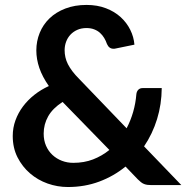

<svg xmlns="http://www.w3.org/2000/svg" viewBox="-20 -751 756 779"><path d="M331.1 -731Q375 -731 409.9 -717.5Q444.8 -704.1 469.5 -681.6Q494.1 -659.2 508.5 -630.1Q522.9 -601.1 525.4 -569.8L446.8 -553.7Q445.3 -553.2 443.6 -553.2Q441.9 -553.2 440.4 -553.2Q431.6 -553.2 425 -557.9Q418.5 -562.5 414.1 -572.3Q409.7 -585.4 402.6 -597.2Q395.5 -608.9 385.7 -617.7Q376 -626.5 362.3 -631.8Q348.6 -637.2 331.1 -637.2Q310.1 -637.2 293.7 -629.9Q277.3 -622.6 265.9 -610.4Q254.4 -598.1 248.3 -581.8Q242.2 -565.4 242.2 -547.4Q242.2 -532.7 245.4 -518.6Q248.5 -504.4 255.6 -490.5Q262.7 -476.6 273.9 -461.7Q285.2 -446.8 301.8 -430.2L493.7 -230.5Q510.3 -262.2 520.3 -297.1Q530.3 -332 533.2 -368.2Q534.2 -379.4 540.8 -386.5Q547.4 -393.6 558.6 -393.6H636.2Q635.7 -327.6 617.2 -267.6Q598.6 -207.5 564.5 -157.2L715.8 0H594.7Q585.4 0 578.1 -1Q570.8 -2 564.2 -4.6Q557.6 -7.3 551.8 -12Q545.9 -16.6 539.1 -23.4L489.3 -75.2Q441.4 -36.1 382.6 -14.2Q323.7 7.8 255.4 7.8Q213.4 7.8 173.3 -6.3Q133.3 -20.5 101.8 -47.6Q70.3 -74.7 51 -112.8Q31.7 -150.9 31.7 -199.2Q31.7 -232.4 42.7 -262.7Q53.7 -293 73.2 -319.1Q92.8 -345.2 119.4 -366.2Q146 -387.2 178.2 -401.9Q151.9 -439.5 139.6 -475.3Q127.4 -511.2 127.4 -546.4Q127.4 -584 141.1 -617.7Q154.8 -651.4 180.9 -676.5Q207 -701.7 245.1 -716.3Q283.2 -731 331.1 -731ZM157.2 -209Q157.2 -181.6 166.7 -159.7Q176.3 -137.7 192.9 -122.3Q209.5 -106.9 231.2 -98.6Q252.9 -90.3 277.3 -90.3Q321.3 -90.3 357.4 -104.2Q393.6 -118.2 423.8 -142.6L233.9 -337.4Q193.8 -311.5 175.5 -279.1Q157.2 -246.6 157.2 -209Z"/></svg>

Font: Kdam Thmor
Style: Regular
Weight: 400
Foundry: Sovichet Tep
Version: Version 1.20